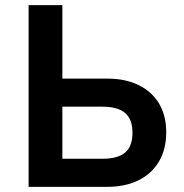

<svg xmlns="http://www.w3.org/2000/svg" viewBox="-20 -725 715 745"><path d="M91 0V-705H222V-420H397Q466 -420 517.5 -395Q569 -370 597 -323.5Q625 -277 625 -212Q625 -146 597 -98.5Q569 -51 517.5 -25.5Q466 0 396 0ZM222 -109H377Q437 -109 465.5 -133Q494 -157 494 -210Q494 -263 465 -287Q436 -311 378 -311H222Z"/></svg>

Font: Nunito Sans 7pt SemiCondensed
Style: Bold
Weight: 700
Width: 4
Designer: Vernon Adams
Foundry: Vernon Adams
Version: Version 3.101;gftools[0.9.27]